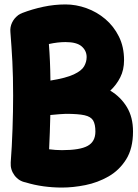

<svg xmlns="http://www.w3.org/2000/svg" viewBox="-20 -761 615 857"><path d="M573.7 -173.8Q573.7 -98.6 543.2 -49.8Q512.7 -1 464.4 26.6Q416 54.2 361.1 65.2Q306.2 76.2 256.8 76.2Q215.3 76.2 174.1 70.6Q132.8 64.9 94.7 53.2Q64 47.4 44.9 22Q25.9 -3.4 27.8 -35.2Q33.2 -106 35.9 -185.8Q38.6 -265.6 38.6 -334Q38.6 -419.4 35.2 -485.4Q31.7 -551.3 26.4 -618.2Q24.4 -640.1 33.7 -659.7Q43 -679.2 59.6 -691.9Q59.6 -691.9 59.6 -691.9Q60.1 -692.4 60.5 -692.9Q69.3 -699.2 79.6 -703.1Q124 -720.2 173.3 -730.7Q222.7 -741.2 272.5 -741.2Q319.3 -741.2 365.7 -724.6Q412.1 -708 450 -676Q487.8 -644 510.7 -597.9Q533.7 -551.8 533.7 -492.2Q533.7 -449.2 516.8 -415.8Q500 -382.3 472.2 -356.4Q518.6 -328.6 546.1 -283.4Q573.7 -238.3 573.7 -173.8ZM272.5 -573.2Q237.8 -573.2 198.2 -564.5Q201.2 -526.4 202.9 -486.8Q204.6 -447.3 205.1 -401.4Q274.9 -412.6 309.6 -429Q344.2 -445.3 355.5 -465.1Q366.7 -484.9 366.7 -506.3Q366.7 -534.7 344.5 -554Q322.3 -573.2 272.5 -573.2ZM273.9 -252.9Q263.7 -252.9 244.6 -251.2Q225.6 -249.5 204.6 -247.6Q203.6 -210 202.4 -171.1Q201.2 -132.3 199.2 -94.7Q228.5 -90.8 256.8 -90.8Q336.9 -90.8 371.3 -109.9Q405.8 -128.9 405.8 -173.8Q405.8 -206.1 395.8 -223.1Q385.7 -240.2 357.4 -246.6Q329.1 -252.9 273.9 -252.9Z"/></svg>

Font: Mikhak-FD Black
Style: Regular
Weight: 900
Designer: Amin Abedi
Version: Version 3.2